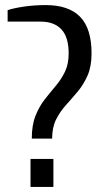

<svg xmlns="http://www.w3.org/2000/svg" viewBox="-20 -730 410 755"><path d="M105 -185Q105 -238 119.5 -274.5Q134 -311 155.5 -338.5Q177 -366 199 -392Q221 -418 235.5 -448Q250 -478 250 -520Q250 -584 221.5 -614.5Q193 -645 140 -645H10V-690Q33 -698 74 -704Q115 -710 160 -710Q250 -710 295 -664Q340 -618 340 -520Q340 -469 324.5 -433.5Q309 -398 286 -370.5Q263 -343 239.5 -317Q216 -291 200.5 -260Q185 -229 185 -185ZM100 5V-105H190V5Z"/></svg>

Font: Cuprum
Style: Regular
Weight: 400
Designer: Jovanny Lemonad
Foundry: Jovanny Lemonad
Version: Version 3.000